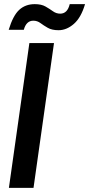

<svg xmlns="http://www.w3.org/2000/svg" viewBox="-20 -908 431 928"><path d="M23 0 122 -700H241L142 0ZM263 -762Q231 -762 211 -773.5Q191 -785 175.5 -796.5Q160 -808 141 -808Q107 -808 95 -764H22Q43 -833 73 -860.5Q103 -888 148 -888Q180 -888 200 -876.5Q220 -865 236 -853.5Q252 -842 271 -842Q306 -842 317 -888H391Q372 -823 337 -792.5Q302 -762 263 -762Z"/></svg>

Font: Host Grotesk SemiBold
Style: Italic
Weight: 600
Italic angle: -8°
Designer: Doğukan Karapınar based on Poppins by Indian Type Foundry, Jonny Pinhorn
Foundry: Element Type
Version: Version 1.001; ttfautohint (v1.8.4.7-5d5b)